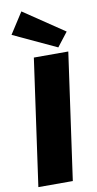

<svg xmlns="http://www.w3.org/2000/svg" viewBox="-103 -989 520 1032"><g transform="rotate(-10 157.0 -473.0)"><path d="M93 -946 19 -831 255 -721 314 -797ZM304 -690H116L19 0H207Z"/></g></svg>

Font: Exo 2 Extra Bold
Style: Italic
Weight: 800
Italic angle: -8°
Designer: Natanael Gama
Version: Version 1.001;PS 001.001;hotconv 1.0.88;makeotf.lib2.5.64775